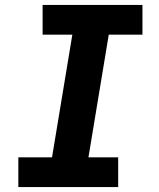

<svg xmlns="http://www.w3.org/2000/svg" viewBox="-20 -755 640 775"><path d="M54 0V-120H190L272 -615H152V-735H555V-615H419L337 -120H457V0Z"/></svg>

Font: Iosevka Curly Heavy Extended
Style: Italic
Weight: 900
Width: 7
Italic angle: -9°
Monospace: yes
Designer: Belleve Invis
Foundry: Belleve Invis
Version: Version 11.1.0; ttfautohint (v1.8.3)